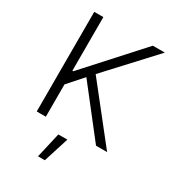

<svg xmlns="http://www.w3.org/2000/svg" viewBox="-227 -849 1093 1214"><g transform="rotate(30 320.0 -242.5)"><path d="M96.6 -727.3H163V-335.6H169.4L524.5 -727.3H611.9L301.1 -391L610.4 0H529.5L259.9 -344.8L163 -236.2V0H96.6ZM245.4 241.5 287.6 57.5H353.3L295.1 241.5Z"/></g></svg>

Font: Inter P Light
Style: Regular
Weight: 300
Designer: Rasmus Andersson
Foundry: rsms
Version: Version 3.018;git-588b23468